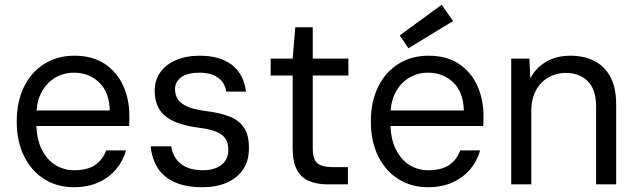

<svg xmlns="http://www.w3.org/2000/svg" viewBox="-20 -771 2665 803"><path d="M289 12Q219 12 165 -22Q111 -56 80.5 -118Q50 -180 50 -263Q50 -346 80.5 -408Q111 -470 165.5 -504Q220 -538 291 -538Q367 -538 418 -504Q469 -470 495 -413Q521 -356 521 -288Q521 -278 521 -268Q521 -258 520 -244H113V-309H439Q437 -386 394.5 -426.5Q352 -467 289 -467Q247 -467 211.5 -446.5Q176 -426 154 -386Q132 -346 132 -286V-258Q132 -192 154 -147.5Q176 -103 211.5 -81Q247 -59 289 -59Q345 -59 377 -80.5Q409 -102 424 -142H507Q495 -98 465.5 -63Q436 -28 391.5 -8Q347 12 289 12Z M827 12Q756 12 709.5 -9.5Q663 -31 639 -69.5Q615 -108 610 -159H696Q700 -132 714.5 -109.5Q729 -87 757 -73Q785 -59 828 -59Q862 -59 886 -69.5Q910 -80 922.5 -99Q935 -118 935 -143Q935 -176 920.5 -194.5Q906 -213 878.5 -222.5Q851 -232 810 -237Q766 -243 732 -254Q698 -265 674.5 -283Q651 -301 639 -328Q627 -355 627 -392Q627 -435 650 -468Q673 -501 715.5 -519.5Q758 -538 816 -538Q901 -538 950.5 -499Q1000 -460 1009 -388H926Q921 -425 892 -446Q863 -467 815 -467Q764 -467 738 -448Q712 -429 712 -398Q712 -375 723.5 -356.5Q735 -338 763 -325.5Q791 -313 838 -307Q897 -300 938 -284.5Q979 -269 1000.5 -237Q1022 -205 1021 -150Q1021 -98 996.5 -62Q972 -26 928.5 -7Q885 12 827 12Z M1350 0Q1305 0 1272 -14Q1239 -28 1221.5 -61.5Q1204 -95 1204 -152V-455H1112V-526H1204L1215 -657H1288V-526H1437V-455H1288V-152Q1288 -105 1307 -88.5Q1326 -72 1374 -72H1435V0Z M1770 12Q1700 12 1646 -22Q1592 -56 1561.5 -118Q1531 -180 1531 -263Q1531 -346 1561.5 -408Q1592 -470 1646.5 -504Q1701 -538 1772 -538Q1848 -538 1899 -504Q1950 -470 1976 -413Q2002 -356 2002 -288Q2002 -278 2002 -268Q2002 -258 2001 -244H1594V-309H1920Q1918 -386 1875.5 -426.5Q1833 -467 1770 -467Q1728 -467 1692.5 -446.5Q1657 -426 1635 -386Q1613 -346 1613 -286V-258Q1613 -192 1635 -147.5Q1657 -103 1692.5 -81Q1728 -59 1770 -59Q1826 -59 1858 -80.5Q1890 -102 1905 -142H1988Q1976 -98 1946.5 -63Q1917 -28 1872.5 -8Q1828 12 1770 12ZM1688 -569 1652 -623 1827 -751 1875 -683Z M2118 0V-526H2194L2198 -443Q2221 -488 2264.5 -513Q2308 -538 2365 -538Q2423 -538 2466 -516Q2509 -494 2533 -449Q2557 -404 2557 -335V0H2473V-326Q2473 -396 2438.5 -431Q2404 -466 2346 -466Q2307 -466 2274 -447.5Q2241 -429 2221.5 -393Q2202 -357 2202 -305V0Z"/></svg>

Font: DM Sans 9pt
Style: Regular
Weight: 400
Designer: Colophon Foundry, Jonny Pinhorn
Foundry: Colophon Foundry
Version: Version 4.004;gftools[0.9.30]